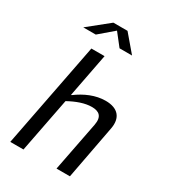

<svg xmlns="http://www.w3.org/2000/svg" viewBox="-230 -1093 1080 1210"><g transform="rotate(30 310.0 -488.0)"><path d="M477 0 551 -392C566.5 -474.5 526.5 -525 435 -525C362.5 -525 291.5 -494 230.5 -448.5H226.5L287.5 -765H191.5L43 0H139L216 -396.5C272.5 -427.5 328.5 -448 379 -448C431.5 -448 462 -425.5 449.5 -359.5L379.5 0ZM80.5 -855H171.5L275 -943.5L344.5 -855H435.5L333 -975.5H230Z"/></g></svg>

Font: Monaspace Argon
Style: Italic
Weight: 400
Italic angle: -11°
Designer: Riley Cran & the Lettermatic Team
Foundry: Lettermatic
Version: Version 1.101 (Monaspace Argon)